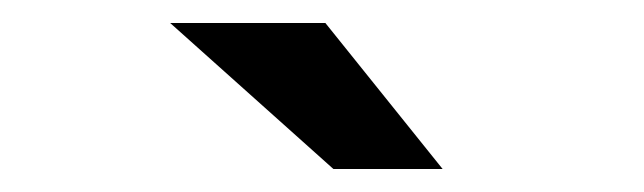

<svg xmlns="http://www.w3.org/2000/svg" viewBox="-20 -742 560 167"><path d="M263 -722 365 -595H270L128 -722Z"/></svg>

Font: Rosa Sans Medium
Style: Regular
Weight: 500
Designer: Pentagram / MCKL
Foundry: Pentagram / MCKL
Version: Version 1.005;September 16, 2019;FontCreator 11.5.0.2425 64-